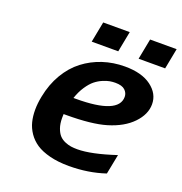

<svg xmlns="http://www.w3.org/2000/svg" viewBox="-133 -840 921 973"><g transform="rotate(20 327.5 -353.5)"><path d="M633.3 -613.8H490.2L511.7 -725.1H654.8ZM380.4 -613.8H237.3L258.8 -725.1H401.9ZM439.5 -553.2Q530.8 -553.2 582 -514.9Q633.3 -476.6 633.3 -419.9Q633.3 -365.2 586.7 -316.7Q540 -268.1 457 -243.2Q380.4 -220.2 242.7 -220.2H229Q228.5 -212.9 228.5 -199.2Q228.5 -168 236.8 -144.8Q245.1 -121.6 257.3 -108.6Q269.5 -95.7 287.4 -88.1Q305.2 -80.6 320.8 -78.4Q336.4 -76.2 355 -76.2Q429.2 -76.2 559.1 -119.1L538.1 -12.2Q447.8 18.1 343.3 18.1Q285.2 18.1 240 6.6Q194.8 -4.9 166.3 -23.9Q137.7 -43 119.1 -70.3Q100.6 -97.7 93.3 -127.2Q85.9 -156.7 85.9 -191.4Q85.9 -226.1 93.8 -265.1Q107.4 -335 140.1 -390.4Q172.9 -445.8 218.8 -481Q264.6 -516.1 320.8 -534.7Q377 -553.2 439.5 -553.2ZM261.2 -314Q490.2 -314 490.2 -407.7Q490.2 -428.7 474.1 -443.8Q458 -459 421.4 -459Q407.2 -459 392.3 -456.5Q377.4 -454.1 356 -445.1Q334.5 -436 315.9 -421.1Q297.4 -406.2 278.8 -378.4Q260.3 -350.6 248 -314Z"/></g></svg>

Font: Aurulent Sans
Style: BoldItalic
Weight: 700
Italic angle: -11°
Version: Version 2007.05.04